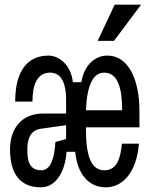

<svg xmlns="http://www.w3.org/2000/svg" viewBox="-20 -790 640 822"><path d="M155 12C214 12 258 -46 265 -140H302C311 -45 360 12 433 12C502 12 564 -47 575 -175H502C496 -116 483 -61 427 -61C368 -61 347 -126 348 -245H577V-315C577 -444 533 -552 439 -552C392 -552 342 -518 328 -438H292C283 -518 228 -552 188 -552C98 -552 45 -487 45 -355H119C119 -424 137 -479 195 -479C248 -479 263 -423 263 -365V-304H166C67 -304 23 -234 23 -150C23 -54 60 12 155 12ZM157 -61C103 -61 97 -106 97 -150C97 -195 110 -233 156 -239L263 -254V-195L217 -182C214 -119 199 -61 157 -61ZM503 -318H348C352 -422 377 -479 426 -479C485 -479 503 -411 503 -318ZM471 -770 398 -615H468L584 -770Z"/></svg>

Font: Fliege Mono Light
Style: Regular
Weight: 300
Version: Version 0.020;Glyphs 3.3 (3306)